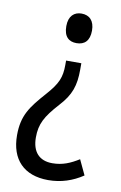

<svg xmlns="http://www.w3.org/2000/svg" viewBox="-84 -590 522 831"><g transform="rotate(10 176.5 -174.5)"><path d="M263 -477C263 -520 241 -542 206 -542C174 -542 150 -522 150 -477C150 -430 173 -412 206 -412C241 -412 263 -432 263 -477ZM242 -302V-330H175V-311C175 -256 163 -227 115 -173C53 -103 22 -62 22 25C22 131 81 193 188 193C245 193 295 176 340 146L309 80C272 103 238 118 193 118C136 118 104 84 104 20C104 -39 123 -74 179 -136C228 -189 242 -232 242 -302Z"/></g></svg>

Font: Noto Sans Gurmukhi UI Condensed
Style: Regular
Weight: 400
Width: 3
Designer: Jelle Bosma - Monotype Design Team
Foundry: Monotype Imaging Inc.
Version: Version 2.004